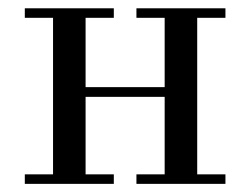

<svg xmlns="http://www.w3.org/2000/svg" viewBox="-20 -452 615 472"><path d="M41 0V-23.4H110.4V-408.2H41V-431.6H259.8V-408.2H190.4V-237.8H384.8V-408.2H315.4V-431.6H534.2V-408.2H464.8V-23.4H534.2V0H315.4V-23.4H384.8V-213.9H190.4V-23.4H259.8V0Z"/></svg>

Font: Theano Didot
Style: Regular
Weight: 400
Designer: Alexey Kryukov
Version: Version 2.0